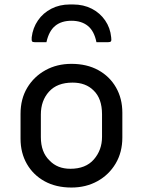

<svg xmlns="http://www.w3.org/2000/svg" viewBox="-20 -829 640 860"><path d="M300 -736Q255 -736 227 -713Q199 -690 188 -640H136Q126 -640 123.5 -644Q121 -648 122 -662Q127 -704 150 -737.5Q173 -771 210 -790Q247 -809 293 -809H307Q354 -809 391 -790Q428 -771 451 -737.5Q474 -704 478 -662Q480 -648 477 -644Q474 -640 464 -640H412Q402 -690 373.5 -713Q345 -736 300 -736ZM300 -543Q369 -543 420 -515Q471 -487 499.5 -437.5Q528 -388 528 -324V-213Q528 -147 498 -96.5Q468 -46 416.5 -17.5Q365 11 300 11Q231 11 180 -17Q129 -45 100.5 -94.5Q72 -144 72 -208V-319Q72 -386 102 -436Q132 -486 183.5 -514.5Q235 -543 300 -543ZM305 -459Q236 -459 199.5 -418.5Q163 -378 163 -316V-215Q163 -147 202 -110Q237 -73 295 -73Q364 -73 400.5 -115Q437 -157 437 -216V-317Q437 -388 399 -424Q364 -459 305 -459Z"/></svg>

Font: Recursive Mn Lnr St
Style: Regular
Weight: 400
Monospace: yes
Version: Version 1.079;hotconv 1.0.112;makeotfexe 2.5.65598; ttfautoh